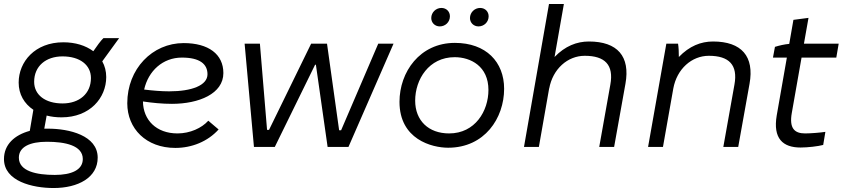

<svg xmlns="http://www.w3.org/2000/svg" viewBox="-31 -740 4250 967"><path d="M279 -149C422 -149 504 -247 504 -352C504 -381 497 -408 484 -431L569 -548H490C477 -536 456 -507 439 -482C400 -511 348 -527 288 -527C145 -527 63 -429 63 -324C63 -265 91 -218 137 -187L119 -81C42 -60 -11 -12 -11 61C-11 173 133 207 239 207C363 207 461 154 461 54C461 -58 317 -92 211 -92H192L204 -158C227 -152 252 -149 279 -149ZM245 141C154 141 64 123 64 54C64 -1 121 -26 205 -26C296 -26 386 -8 386 61C386 116 329 141 245 141ZM284 -219C197 -219 141 -262 141 -328C141 -407 200 -456 284 -456C371 -456 427 -413 427 -347C427 -268 368 -219 284 -219Z M852 5C935 5 1015 -27 1070 -88L1018 -132C985 -95 926 -68 863 -68C756 -68 690 -136 689 -229C736 -222 786 -217 835 -217C971 -217 1094 -268 1094 -372C1094 -467 1019 -523 894 -523C736 -523 610 -393 610 -220C610 -92 705 5 852 5ZM695 -289C716 -383 789 -450 885 -450C976 -450 1014 -417 1014 -366C1014 -310 935 -280 821 -280C780 -280 736 -284 695 -289Z M1248 0H1353L1556 -414H1560L1619 0H1724L1951 -520H1874L1687 -84H1677L1616 -520H1536L1324 -86H1314L1278 -520H1201Z M2226 4C2410 4 2508 -145 2508 -293C2508 -428 2417 -524 2260 -524C2083 -524 1981 -377 1981 -227C1981 -38 2144 4 2226 4ZM2231 -68C2127 -68 2060 -133 2060 -233C2060 -340 2129 -452 2259 -452C2340 -452 2429 -406 2429 -287C2429 -181 2362 -68 2231 -68ZM2184 -607C2211 -607 2235 -628 2235 -658C2235 -681 2218 -700 2192 -700C2165 -700 2141 -678 2141 -649C2141 -626 2159 -607 2184 -607ZM2379 -607C2406 -607 2430 -628 2430 -658C2430 -681 2413 -700 2387 -700C2360 -700 2336 -678 2336 -649C2336 -626 2354 -607 2379 -607Z M2608 0H2683L2735 -296V-294C2753 -393 2828 -459 2914 -459C3016 -459 3061 -413 3043 -314L2987 0H3062L3119 -318C3144 -456 3079 -531 2935 -531C2874 -531 2815 -508 2762 -453L2809 -720H2734Z M3233 0H3308L3360 -294C3378 -393 3453 -459 3539 -459C3641 -459 3686 -413 3668 -314L3612 0H3687L3744 -318C3769 -456 3704 -531 3560 -531C3499 -531 3441 -508 3388 -453C3388 -477 3387 -502 3384 -520H3325Z M4001 3C4037 3 4089 -3 4115 -10L4126 -76C4103 -72 4051 -68 4024 -68C3970 -68 3943 -94 3957 -172L4006 -450H4181L4193 -520H4018L4041 -650L3965 -640L3944 -519C3921 -517 3894 -511 3872 -504L3862 -450H3932L3881 -159C3861 -42 3912 3 4001 3Z"/></svg>

Font: Fixel Display 20240404
Style: Italic
Weight: 400
Italic angle: -10°
Designer: AlfaBravo + MacPaw
Foundry: Kyrylo Tkachov, Marchela Mozhyna, Serhii Makarenko, Maria Weinstein, Zakhar Kryvoshyya
Version: Version 1.211;Glyphs 3.2 (3225)